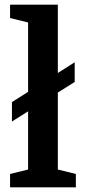

<svg xmlns="http://www.w3.org/2000/svg" viewBox="-20 -800 368 820"><path d="M31 -281V-364L299 -534V-450ZM100 -76V-704L23 -723V-780H227V-76L304 -57V0H23V-57Z"/></svg>

Font: Domine
Style: Bold
Weight: 700
Designer: Pablo Impallari, Rodrigo Fuenzalida, Brenda Gallo
Foundry: Pablo Impallari, Rodrigo Fuenzalida, Brenda Gallo
Version: Version 2.000